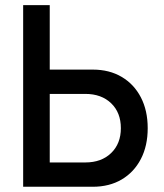

<svg xmlns="http://www.w3.org/2000/svg" viewBox="-20 -713 626 733"><path d="M68.4 0V-693.4H169.9V-447.3H334Q397.5 -447.3 444.6 -419.4Q491.7 -391.6 517.8 -341.3Q543.9 -291 543.9 -223.6Q543.9 -156.2 517.8 -106Q491.7 -55.7 444.6 -27.8Q397.5 0 334 0ZM169.9 -92.8H305.7Q367.2 -92.8 404.3 -128.7Q441.4 -164.6 441.4 -223.6Q441.4 -283.2 404.3 -318.8Q367.2 -354.5 305.7 -354.5H169.9Z"/></svg>

Font: Cascadia Mono PL
Style: Regular
Weight: 400
Monospace: yes
Designer: Aaron Bell
Foundry: Saja Typeworks
Version: Version 2404.023; ttfautohint (v1.8.4)